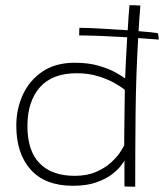

<svg xmlns="http://www.w3.org/2000/svg" viewBox="-20 -722 638 742"><path d="M461 -1.5V-101.5Q459.5 -98 448.2 -82.8Q437 -67.5 413.8 -49.2Q390.5 -31 353 -17.5Q315.5 -4 262 -4Q155 -4 99 -66Q43 -128 43 -236.5Q43 -300.5 68.2 -355.8Q93.5 -411 143.8 -445.2Q194 -479.5 268.5 -479.5Q321.5 -479.5 361 -468Q400.5 -456.5 426.5 -442Q452.5 -427.5 463.5 -419Q464 -440.5 466.5 -485.8Q469 -531 471.5 -578Q422 -581 372.8 -583Q323.5 -585 286 -585Q286 -594 286.2 -603Q286.5 -612 287 -614.5Q316.5 -614.5 369.5 -611.5Q422.5 -608.5 473.5 -605Q475.5 -637 477.2 -663.2Q479 -689.5 480.5 -702Q491.5 -702 503.8 -701.5Q516 -701 522.5 -700.5Q518.5 -652.5 515.5 -601.5Q542 -599.5 561.8 -597.5Q581.5 -595.5 589.5 -594Q591.5 -590.5 592.5 -582.5Q593.5 -574.5 593.5 -569Q557.5 -572 514 -575Q505.5 -429.5 504 -285.2Q502.5 -141 502.5 -0.5Q496 -0.5 480 -0.8Q464 -1 461 -1.5ZM268.5 -42.5Q316.5 -42.5 351.5 -57.8Q386.5 -73 409.5 -94.2Q432.5 -115.5 444.8 -134.5Q457 -153.5 460 -160.5Q460 -174 460.2 -203.8Q460.5 -233.5 461 -268Q461.5 -302.5 461.8 -332Q462 -361.5 462.5 -374.5Q450.5 -385 424 -400.2Q397.5 -415.5 360 -427.2Q322.5 -439 276.5 -439Q182 -439 134 -384.5Q86 -330 86 -234.5Q86 -139 133.2 -90.8Q180.5 -42.5 268.5 -42.5Z"/></svg>

Font: Grandstander Thin
Style: Regular
Weight: 100
Designer: Tyler Finck
Foundry: Etcetera Type Co
Version: Version 1.200; ttfautohint (v1.8.3)